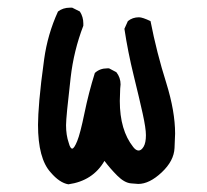

<svg xmlns="http://www.w3.org/2000/svg" viewBox="-20 -488 540 500"><path d="M158 -8Q135 -12 112 -39Q79 -75 79 -163Q79 -186 82.5 -227.5Q86 -269 95 -334Q104 -399 131 -458Q144 -468 162 -468H168L188 -458Q197 -444 197 -427V-421Q172 -356 164 -286Q152 -183 152 -162Q152 -136 159 -116Q163 -101 168 -101Q173 -101 181 -120.5Q189 -140 200 -193.5Q211 -247 227 -298Q240 -310 259 -310H264L283 -300Q294 -286 294 -268L293 -257L292 -225Q292 -149 327 -105Q334 -96 341 -96Q348 -96 354 -106Q360 -116 360 -136Q360 -154 351.5 -192.5Q343 -231 328 -292Q313 -353 304 -413L313 -433Q325 -443 342 -443Q351 -443 372 -433Q388 -351 413 -272Q436 -198 436 -140Q436 -136 434.5 -102.5Q433 -69 401 -39Q369 -9 340 -9Q338 -9 321 -10.5Q304 -12 285.5 -30.5Q267 -49 252 -69Q222 -17 158 -8Z"/></svg>

Font: Xiaolai Mono SC
Style: Regular
Weight: 400
Monospace: yes
Designer: LXGW / Nozomi Seto
Version: Version 3.113;September 30, 2024